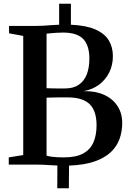

<svg xmlns="http://www.w3.org/2000/svg" viewBox="-20 -882 696 1029"><path d="M287 127 287.5 5Q267 4.5 249.8 3.2Q232.5 2 212.8 1Q193 0 165.5 0H27V-38.5L104.5 -51V-689.5L28.5 -703.5V-743H166.5Q191.5 -743 212.5 -744.2Q233.5 -745.5 254 -747.2Q274.5 -749 297 -749.5V-862H360V-749.5Q441.5 -746 491 -724.2Q540.5 -702.5 562.8 -666Q585 -629.5 585 -581Q585 -533 565.5 -493.8Q546 -454.5 510.8 -428.2Q475.5 -402 428 -393.5Q490.5 -395 537 -374.2Q583.5 -353.5 609.2 -314.5Q635 -275.5 635 -222.5Q635 -178 621 -138.2Q607 -98.5 574.5 -67.2Q542 -36 487 -16.8Q432 2.5 350 5.5L349 127ZM322 -38.5Q388.5 -38.5 426.8 -60Q465 -81.5 481.2 -120.2Q497.5 -159 497.5 -210Q497.5 -288 460.2 -324Q423 -360 341.5 -360Q329 -360 313.8 -360Q298.5 -360 282.5 -359.8Q266.5 -359.5 252.8 -359.2Q239 -359 229.5 -358.5V-48Q240 -44.5 255.8 -42.2Q271.5 -40 289 -39.2Q306.5 -38.5 322 -38.5ZM328.5 -408Q373.5 -408 402.2 -427.8Q431 -447.5 445 -483.2Q459 -519 459 -568Q459 -638.5 426 -673Q393 -707.5 317.5 -707.5Q298.5 -707.5 281.5 -706.2Q264.5 -705 251.2 -703.8Q238 -702.5 229.5 -701.5V-409.5Q239 -409 252.2 -408.5Q265.5 -408 279.5 -408Q293.5 -408 306.5 -408Q319.5 -408 328.5 -408Z"/></svg>

Font: Merriweather 72pt SemiBold
Style: Regular
Weight: 600
Version: Version 2.100